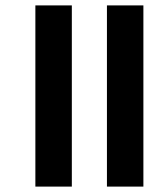

<svg xmlns="http://www.w3.org/2000/svg" viewBox="-20 -691 616 711"><path d="M511 0H376V-671H511ZM246 0H111V-671H246Z"/></svg>

Font: Hind Siliguri
Style: Bold
Weight: 700
Designer: Jyotish Sonowal
Foundry: Indian Type Foundry
Version: Version 1.001;PS 1.0;hotconv 1.0.86;makeotf.lib2.5.63406; tt